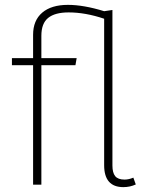

<svg xmlns="http://www.w3.org/2000/svg" viewBox="-20 -759 617 789"><path d="M528 -29 538 -1Q514 10 487 10Q408 10 408 -80V-682Q331 -708 262 -708Q206 -708 178 -685.5Q150 -663 150 -612V-520H295L290 -491H150V0H116V-491H29V-520H116V-616Q116 -675 153.5 -707Q191 -739 259 -739Q324 -739 408 -713L442 -718V-79Q442 -49 453.5 -35Q465 -21 492 -21Q509 -21 528 -29Z"/></svg>

Font: Fira Sans UltraLight
Style: Regular
Weight: 200
Designer: Carrois Corporate & Edenspiekermann AG
Foundry: Carrois Corporate GbR & Edenspiekermann AG
Version: Version 4.106;PS 004.106;hotconv 1.0.70;makeotf.lib2.5.58329